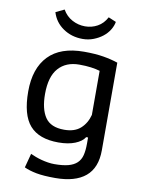

<svg xmlns="http://www.w3.org/2000/svg" viewBox="-102 -829 832 1107"><g transform="rotate(10 313.5 -276.0)"><path d="M537 3Q537 106 476.5 156.5Q416 207 299 207Q231 207 189 199Q147 191 117 177L139 94Q152 100 169 106.5Q186 113 205 118Q224 123 243.5 126Q263 129 281 129Q330 129 362 120.5Q394 112 413 94Q432 76 439 48Q446 20 446 -19V-56H435Q419 -30 379 -14Q339 2 282 2Q168 2 114 -59.5Q60 -121 60 -258Q60 -393 130 -466Q200 -539 338 -539Q404 -539 451.5 -531Q499 -523 537 -510ZM302 -76Q363 -76 397.5 -107Q432 -138 445 -188V-446Q422 -453 392 -457Q362 -461 324 -461Q246 -461 202 -411.5Q158 -362 158 -260Q158 -172 190.5 -124Q223 -76 302 -76ZM185 -759Q206 -722 241.5 -703Q277 -684 317 -684Q356 -684 389.5 -702.5Q423 -721 443 -759L488 -740Q484 -716 469.5 -692.5Q455 -669 432 -651Q409 -633 379 -621.5Q349 -610 316 -610Q251 -610 201.5 -644Q152 -678 135 -735Z"/></g></svg>

Font: PT Sans Caption
Style: Regular
Weight: 400
Designer: A.Korolkova, O.Umpeleva, V.Yefimov
Foundry: ParaType Ltd
Version: Version 2.004W OFL